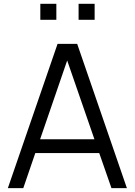

<svg xmlns="http://www.w3.org/2000/svg" viewBox="-20 -978 700 998"><path d="M272.9 -958.3H189.6V-875H272.9ZM471.9 -958.3H388.5V-875H471.9ZM559.4 0H639.6L381.2 -750H279.2L20.8 0H101L163.5 -182.3H495.8ZM188.5 -254.2 329.2 -663.5 470.8 -254.2Z"/></svg>

Font: Manrope3
Style: Regular
Weight: 400
Width: 4
Designer: Mikhail Sharanda
Foundry: Mikhail Sharanda
Version: Version 3.000;PS 003.000;hotconv 1.0.88;makeotf.lib2.5.64775